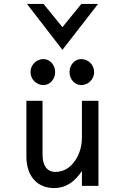

<svg xmlns="http://www.w3.org/2000/svg" viewBox="-20 -944 654 975"><path d="M392 -512C428 -512 458 -541 458 -578C458 -615 428 -644 392 -644C360 -644 333 -615 333 -578C333 -541 360 -512 392 -512ZM201 -512C233 -512 260 -541 260 -578C260 -615 233 -644 201 -644C165 -644 135 -615 135 -578C135 -541 165 -512 201 -512ZM114 -149C114 -54 165 11 255 11C320 11 365 -28 396 -76V0H480V-432H396V-245C396 -192 378 -149 355 -120C335 -93 303 -71 262 -71C216 -71 196 -107 196 -159V-432H114ZM297 -691 478 -924H393L297 -806L201 -924H117Z"/></svg>

Font: Charger Monospace
Style: Regular
Weight: 400
Designer: Jasper
Foundry: Cannot Into Space Fonts
Version: Version 0.980